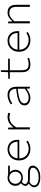

<svg xmlns="http://www.w3.org/2000/svg" viewBox="1645 -2324 910 4240"><g transform="rotate(-90 2100.0 -204.0)"><path d="M308 231Q233 231 183.5 213.5Q134 196 109 164.5Q84 133 84 92Q84 64 105 33.5Q126 3 165 -21V-25Q147 -34 131 -53Q115 -72 115 -102Q115 -125 130 -149.5Q145 -174 173 -193V-197Q150 -216 133 -247Q116 -278 116 -321Q116 -370 140.5 -409Q165 -448 205.5 -470Q246 -492 295 -492Q333 -492 361 -480H561V-442H416Q438 -421 455 -389.5Q472 -358 472 -320Q472 -271 448.5 -233Q425 -195 384.5 -174Q344 -153 295 -153Q273 -153 249.5 -158.5Q226 -164 204 -175Q183 -162 170 -144.5Q157 -127 157 -108Q157 -73 187 -57Q217 -41 268 -41H387Q479 -41 520.5 -16Q562 9 562 67Q562 108 530.5 146Q499 184 442.5 207.5Q386 231 308 231ZM295 -188Q331 -188 361.5 -205Q392 -222 410 -252Q428 -282 428 -321Q428 -360 410 -390.5Q392 -421 361.5 -438Q331 -455 295 -455Q258 -455 228 -438Q198 -421 179.5 -390.5Q161 -360 161 -321Q161 -282 179.5 -252Q198 -222 228 -205Q258 -188 295 -188ZM305 195Q371 195 418.5 177Q466 159 491 130.5Q516 102 516 72Q516 31 485 16Q454 1 391 1H277Q259 1 239.5 -1Q220 -3 204 -8Q161 15 143.5 41Q126 67 126 93Q126 136 170.5 165.5Q215 195 305 195Z M930 12Q861 12 803 -18Q745 -48 711 -104.5Q677 -161 677 -240Q677 -318 711 -374.5Q745 -431 800 -461.5Q855 -492 917 -492Q983 -492 1031 -465.5Q1079 -439 1105.5 -389Q1132 -339 1132 -270Q1132 -261 1132 -251.5Q1132 -242 1130 -233H699V-271H1110L1092 -253Q1092 -355 1043.5 -404.5Q995 -454 918 -454Q868 -454 823.5 -429Q779 -404 750.5 -356.5Q722 -309 722 -241Q722 -172 751 -124Q780 -76 828 -51Q876 -26 933 -26Q982 -26 1021 -40.5Q1060 -55 1094 -78L1112 -45Q1080 -23 1036.5 -5.5Q993 12 930 12Z M1363 0V-480H1401L1406 -362H1408Q1447 -419 1504.5 -455.5Q1562 -492 1634 -492Q1658 -492 1683 -488Q1708 -484 1730 -472L1718 -433Q1691 -442 1673.5 -446Q1656 -450 1627 -450Q1567 -450 1512.5 -416Q1458 -382 1408 -300V0Z M2059 12Q2016 12 1978 -2.5Q1940 -17 1916 -46Q1892 -75 1892 -119Q1892 -200 1978.5 -241.5Q2065 -283 2260 -301Q2260 -340 2247 -375Q2234 -410 2203 -431.5Q2172 -453 2117 -453Q2081 -453 2047 -443Q2013 -433 1984 -417.5Q1955 -402 1935 -388L1915 -421Q1934 -435 1966.5 -451.5Q1999 -468 2039.5 -480Q2080 -492 2122 -492Q2187 -492 2227 -467Q2267 -442 2285.5 -400Q2304 -358 2304 -307V0H2267L2262 -72H2260Q2218 -39 2165.5 -13.5Q2113 12 2059 12ZM2067 -26Q2113 -26 2161 -48Q2209 -70 2260 -113V-267Q2138 -256 2067 -236.5Q1996 -217 1966.5 -188.5Q1937 -160 1937 -122Q1937 -87 1956 -66Q1975 -45 2004.5 -35.5Q2034 -26 2067 -26Z M2797 12Q2731 12 2693.5 -12Q2656 -36 2640.5 -79Q2625 -122 2625 -180V-442H2480V-476L2626 -480L2632 -639H2669V-480H2925V-442H2669V-176Q2669 -130 2680 -96Q2691 -62 2720 -44.5Q2749 -27 2803 -27Q2841 -27 2871.5 -33.5Q2902 -40 2931 -52L2943 -18Q2910 -5 2875.5 3.5Q2841 12 2797 12Z M3330 12Q3261 12 3203 -18Q3145 -48 3111 -104.5Q3077 -161 3077 -240Q3077 -318 3111 -374.5Q3145 -431 3200 -461.5Q3255 -492 3317 -492Q3383 -492 3431 -465.5Q3479 -439 3505.5 -389Q3532 -339 3532 -270Q3532 -261 3532 -251.5Q3532 -242 3530 -233H3099V-271H3510L3492 -253Q3492 -355 3443.5 -404.5Q3395 -454 3318 -454Q3268 -454 3223.5 -429Q3179 -404 3150.5 -356.5Q3122 -309 3122 -241Q3122 -172 3151 -124Q3180 -76 3228 -51Q3276 -26 3333 -26Q3382 -26 3421 -40.5Q3460 -55 3494 -78L3512 -45Q3480 -23 3436.5 -5.5Q3393 12 3330 12Z M3705 0V-480H3743L3748 -388H3752Q3793 -433 3838 -462.5Q3883 -492 3941 -492Q4029 -492 4071.5 -444Q4114 -396 4114 -299V0H4069V-293Q4069 -374 4037.5 -413Q4006 -452 3934 -452Q3883 -452 3842.5 -425.5Q3802 -399 3750 -344V0Z"/></g></svg>

Font: Source Code Pro ExtraLight Light
Style: Regular
Weight: 300
Monospace: yes
Version: Version 1.018;hotconv 1.0.116;makeotfexe 2.5.65601